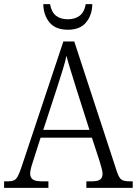

<svg xmlns="http://www.w3.org/2000/svg" viewBox="-21 -916 667 936"><path d="M-1 0V-32H17Q36 -32 47 -37Q58 -42 66 -57Q74 -72 84 -102L288 -714H341L549 -79Q559 -49 571 -40.5Q583 -32 612 -32H626V0H400V-32H425Q456 -32 467.5 -41Q479 -50 479 -69Q479 -80 473.5 -99Q468 -118 464 -132L427 -245H177L143 -139Q138 -125 132 -104Q126 -83 126 -70Q126 -51 138.5 -41.5Q151 -32 184 -32H215V0ZM190 -283H415L351 -484Q337 -529 324 -571Q311 -613 303 -644Q297 -615 284.5 -575Q272 -535 259 -494ZM310 -771Q250 -771 220.5 -806.5Q191 -842 190 -896H223Q230 -856 252.5 -839Q275 -822 310 -822Q344 -822 367 -839Q390 -856 397 -896H429Q428 -842 398.5 -806.5Q369 -771 310 -771Z"/></svg>

Font: Noto Serif Ethiopic SemiCondensed Light
Style: Regular
Weight: 300
Width: 4
Designer: Monotype Design Team
Foundry: Monotype Imaging Inc.
Version: Version 2.102; ttfautohint (v1.8.4.7-5d5b)